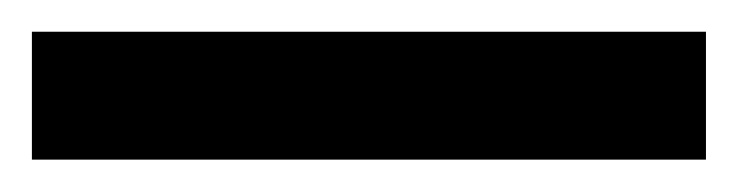

<svg xmlns="http://www.w3.org/2000/svg" viewBox="-25 -20 465 121"><path d="M419.9 0V80.6H-4.9V0Z"/></svg>

Font: Oldenburg
Style: Regular
Weight: 400
Designer: Nicole Fally
Foundry: Nicole Fally
Version: Version 1.001